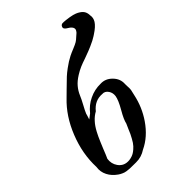

<svg xmlns="http://www.w3.org/2000/svg" viewBox="-232 -925 1043 1043"><g transform="rotate(-45 289.0 -403.5)"><path d="M383.3 -671.9Q362.3 -663.6 345.7 -655.3Q318.4 -641.6 287.6 -618.7Q268.1 -604.5 252 -589.8Q238.8 -577.6 201.7 -541Q177.7 -517.1 168.5 -508.3Q97.2 -440.9 56.2 -337.9Q14.2 -232.9 18.6 -128.9Q13.2 -95.7 28.8 -65.4Q43 -37.1 73.7 -15.6Q83.5 -8.8 93.8 -4.4Q100.1 -1.5 105 0Q115.2 3.4 136.7 4.9Q142.6 5.4 146.5 5.4Q154.3 5.9 186.5 5.9Q186.5 5.9 188.5 5.9Q229.5 6.3 263.7 -16.6Q330.6 -47.9 379.4 -118.7Q423.3 -182.6 439.5 -259.3Q441.9 -272.5 444.3 -280.3Q449.2 -296.4 447.3 -316.4Q446.3 -327.6 446.8 -336.9Q449.7 -376 420.4 -405.3Q392.1 -434.1 354.5 -432.6Q309.1 -433.6 268.6 -414.1Q228 -395 200.2 -359.4Q200.2 -359.4 173.3 -338.9L180.7 -362.3L183.6 -373Q189.9 -388.7 206.5 -418.9Q222.2 -447.8 229.5 -465.8Q240.7 -492.2 257.8 -512.2Q274.9 -532.7 304.2 -550.8Q324.2 -563.5 345.7 -572.8Q365.2 -581.1 391.6 -589.8Q414.1 -597.7 433.6 -605.5Q446.8 -610.8 459 -616.2Q490.7 -629.9 509.8 -642.6Q514.2 -645.5 518.6 -648.4Q554.2 -671.4 568.4 -693.4Q581.1 -713.9 576.7 -735.4Q576.7 -751.5 570.3 -764.2Q564 -776.4 549.3 -786.1Q540 -792.5 528.8 -796.9Q514.6 -802.7 491.2 -806.6Q479.5 -808.6 465.8 -810.1Q446.8 -812 440.9 -811.5Q432.6 -811 427.2 -803.7Q422.4 -796.4 423.8 -790.5Q426.3 -781.2 442.4 -772Q465.3 -758.8 467.3 -743.2Q467.8 -738.3 465.3 -732.9Q464.4 -730.5 462.9 -728.5Q460.9 -725.6 457.5 -721.2Q453.1 -716.3 451.2 -715.6Q449.2 -714.8 441.9 -707.5Q428.7 -694.8 418 -688.2Q407.2 -681.6 383.3 -671.9ZM229.5 -344.7Q266.6 -391.1 320.3 -386.7Q341.8 -388.7 355.5 -368.2Q367.2 -350.6 364.3 -328.1Q360.4 -301.3 331.5 -251.5Q305.2 -206.5 299.8 -180.7Q295.9 -172.4 287.6 -153.3Q279.3 -133.8 275.4 -125Q269.5 -112.8 263.2 -101.6Q251.5 -79.6 239.7 -66.9Q233.9 -60.5 227.1 -54.7Q210 -39.6 193.8 -34.2Q182.6 -30.3 170.4 -28.8Q128.4 -24.9 105.5 -57.6Q86.9 -84 91.8 -118.2Q100.1 -135.7 115.2 -174.3Q124.5 -196.8 129.9 -209.5Q143.6 -242.2 155.3 -263.7Q170.9 -293 189 -312.5Q207 -332.5 229.5 -344.7Z"/></g></svg>

Font: IM FELL English
Style: Italic
Weight: 400
Italic angle: -18°
Designer: Igino Marini
Foundry: Igino Marini
Version: 3.00